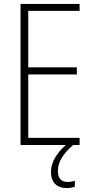

<svg xmlns="http://www.w3.org/2000/svg" viewBox="-20 -734 475 972"><path d="M273 131C273 84 301 44 350 0H383V-36H123V-357H369V-393H123V-679H383V-714H84V0H313C266 42 238 88 238 137C238 189 268 218 317 218C335 218 349 215 359 211V181C352 184 336 187 321 187C290 187 273 168 273 131Z"/></svg>

Font: Noto Sans Gurmukhi UI Condensed ExtraLight
Style: Regular
Weight: 200
Width: 3
Designer: Jelle Bosma - Monotype Design Team
Foundry: Monotype Imaging Inc.
Version: Version 2.004